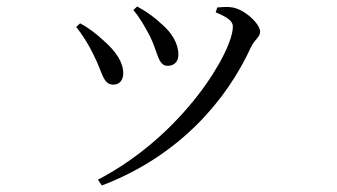

<svg xmlns="http://www.w3.org/2000/svg" viewBox="-20 -522 1040 592"><path d="M391 -491C411 -468 429 -436 443 -409C467 -360 467 -319 497 -319C516 -319 530 -331 530 -353C530 -389 509 -422 477 -449C455 -470 432 -486 403 -502ZM294 50C535 -42 680 -215 754 -377C765 -400 782 -408 782 -424C782 -449 734 -493 697 -499C681 -502 663 -500 650 -499L645 -484C684 -468 698 -456 698 -440C698 -364 547 -106 282 32ZM215 -439C234 -415 252 -387 268 -354C296 -300 297 -261 329 -261C350 -261 360 -276 360 -297C360 -329 338 -364 297 -399C280 -415 254 -436 227 -450Z"/></svg>

Font: Harano Aji Mincho KR
Style: Regular
Weight: 400
Foundry: Masamichi Hosoda
Version: HaranoAjiMinchoKR-Regular version 20230610;ttx 4.39.4